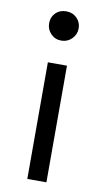

<svg xmlns="http://www.w3.org/2000/svg" viewBox="-80 -557 412 762"><g transform="rotate(10 125.5 -176.0)"><path d="M124 -517Q150 -517 167 -500Q184 -483 184 -458.5Q184 -434 166.5 -416.5Q149 -399 124 -399Q99 -399 82 -416.5Q65 -434 65 -459Q65 -484 81.5 -500.5Q98 -517 124 -517ZM164 165H87V-305H164Z"/></g></svg>

Font: Hind Vadodara
Style: Regular
Weight: 400
Designer: Hitesh Malaviya
Foundry: Indian Type Foundry
Version: Version 0.702;PS 1.0;hotconv 1.0.81;makeotf.lib2.5.63406